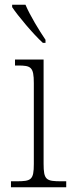

<svg xmlns="http://www.w3.org/2000/svg" viewBox="-20 -786 306 806"><path d="M160 -606H171V-619C145 -657 106 -721 87 -766H31V-756C54 -721 120 -642 160 -606ZM26 0H258V-25H238C174 -25 163 -30 163 -99V-536H43V-511H55C110 -511 122 -505 122 -437V-98C122 -30 111 -25 48 -25H26Z"/></svg>

Font: Noto Serif Hebrew SemiCondensed ExtraLight
Style: Regular
Weight: 200
Width: 4
Designer: Monotype Design Team
Foundry: Monotype Imaging Inc.
Version: Version 2.004